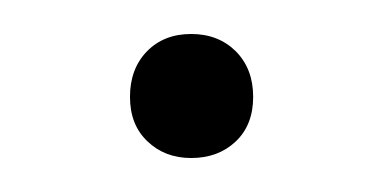

<svg xmlns="http://www.w3.org/2000/svg" viewBox="-20 -336 226 113"><path d="M92.5 -243Q77 -243 66.8 -252.8Q56.5 -262.5 56.5 -279Q56.5 -295.5 66.5 -305.8Q76.5 -316 92.5 -316Q108.5 -316 118.8 -305.8Q129 -295.5 129 -279Q129 -262.5 118.8 -252.8Q108.5 -243 92.5 -243Z"/></svg>

Font: Encode Sans Condensed ExtraLight
Style: Regular
Weight: 200
Width: 3
Designer: Multiple Designers
Foundry: Impallari Type
Version: Version 3.000; ttfautohint (v1.8.3) -l 8 -r 50 -G 200 -x 14 